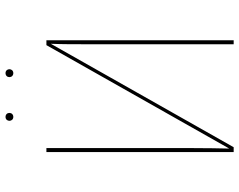

<svg xmlns="http://www.w3.org/2000/svg" viewBox="-106 -764 869 698"><g transform="rotate(-90 329.0 -414.5)"><path d="M253.4 -829.4C244.7 -829.4 239.3 -823 239.3 -815.3C239.3 -807.6 244.7 -801.1 253.4 -801.1C262.6 -801.1 268 -807.6 268 -815.3C268 -823 262.6 -829.4 253.4 -829.4ZM412.7 -829.4C403.6 -829.4 398.1 -823 398.1 -815.3C398.1 -807.6 403.6 -801.1 412.7 -801.1C421.4 -801.1 426.9 -807.6 426.9 -815.3C426.9 -823 421.4 -829.4 412.7 -829.4ZM532 -680.8H514.4L138.4 -16.1C139.3 -48.1 140.1 -102.1 140.1 -145.7V-680.8H125.7V0H143.3L519.3 -664.7C517.6 -625 517.6 -575.6 517.6 -523.4V0H532Z"/></g></svg>

Font: Fira Sans Hair
Style: Regular
Weight: 100
Designer: bBox Type GmbH & Carrois Corporate GbR & Edenspiekermann AG
Foundry: bBox Type GmbH & Carrois Corporate GbR & Edenspiekermann AG
Version: Version 4.300;PS 004.300;hotconv 1.0.88;makeotf.lib2.5.64775